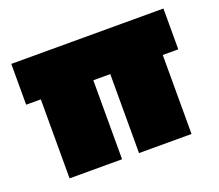

<svg xmlns="http://www.w3.org/2000/svg" viewBox="-91 -629 862 756"><g transform="rotate(-20 340.0 -251.0)"><path d="M81.5 0V-331H20V-502H657.5V-331H592.5V0H372.5V-331H301.5V0Z"/></g></svg>

Font: Commissioner Black
Style: Regular
Weight: 900
Designer: Kostas Bartsokas
Foundry: Kostas Bartsokas
Version: Version 1.000; ttfautohint (v1.8.3)